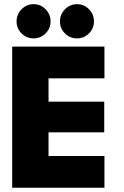

<svg xmlns="http://www.w3.org/2000/svg" viewBox="-20 -878 578 898"><path d="M80.8 -834.8Q104 -858.5 137 -858.5Q170 -858.5 193.2 -834.8Q216.5 -811 216.5 -778Q216.5 -745 193.2 -721.8Q170 -698.5 137 -698.5Q104 -698.5 80.8 -721.8Q57.5 -745 57.5 -778Q57.5 -811 80.8 -834.8ZM340.5 -858.5Q373 -858.5 396.2 -834.8Q419.5 -811 419.5 -778Q419.5 -745 396.2 -721.8Q373 -698.5 340.5 -698.5Q307 -698.5 283.8 -721.8Q260.5 -745 260.5 -778Q260.5 -811 284 -834.8Q307.5 -858.5 340.5 -858.5ZM37 -660H468.5V-511.5H207V-402.5H467.5V-259H207V-148.5H468.5V0H37Z"/></svg>

Font: League Spartan ExtraBold
Style: Regular
Weight: 800
Foundry: The League of Moveable Type
Version: Version 2.002